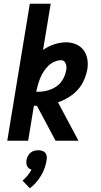

<svg xmlns="http://www.w3.org/2000/svg" viewBox="-20 -755 540 1030"><path d="M19 0 140 -735H252L211 -487Q239 -507 271.5 -517.5Q304 -528 335 -528Q363 -528 387.5 -517.5Q412 -507 427.5 -487Q443 -467 448 -440.5Q453 -414 449 -386Q444 -357 431.5 -327.5Q419 -298 397.5 -274Q376 -250 348 -233Q320 -216 291 -206L401 0H278L203 -141L178 -187Q174 -187 170 -187.5Q166 -188 162 -188L131 0ZM187 -263Q211 -263 236.5 -270Q262 -277 283.5 -292Q305 -307 318 -330.5Q331 -354 335 -378Q337 -387 336.5 -396Q336 -405 333 -413Q330 -421 324 -426.5Q318 -432 309 -432Q290 -432 272 -424Q254 -416 239.5 -402Q225 -388 214 -371Q203 -354 196 -336.5Q189 -319 183.5 -300.5Q178 -282 174 -264Q177 -263 180.5 -263Q184 -263 187 -263ZM140 255 101 214Q116 201 128 186.5Q140 172 149 155Q141 153 135 148Q129 143 125.5 136Q122 129 121.5 120.5Q121 112 122 104Q124 93 129.5 82.5Q135 72 143.5 64.5Q152 57 163 54Q174 51 185 51Q196 51 206 54Q216 57 222.5 64.5Q229 72 230.5 82.5Q232 93 230 104Q227 125 219.5 146Q212 167 200.5 186.5Q189 206 174 223.5Q159 241 140 255Z"/></svg>

Font: Iosevka Curly
Style: Bold Italic
Weight: 700
Italic angle: -9°
Monospace: yes
Designer: Belleve Invis
Foundry: Belleve Invis
Version: Version 22.1.2; ttfautohint (v1.8.4)